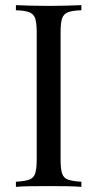

<svg xmlns="http://www.w3.org/2000/svg" viewBox="-20 -728 379 748"><path d="M297 -708V-688Q263 -687 245.5 -680.5Q228 -674 222 -656.5Q216 -639 216 -602V-106Q216 -70 222 -52Q228 -34 245.5 -28Q263 -22 297 -20V0Q274 -2 239.5 -2.5Q205 -3 170 -3Q131 -3 97 -2.5Q63 -2 42 0V-20Q76 -22 93.5 -28Q111 -34 117 -52Q123 -70 123 -106V-602Q123 -639 117 -656.5Q111 -674 93.5 -680.5Q76 -687 42 -688V-708Q63 -707 97 -706Q131 -705 170 -705Q205 -705 239.5 -706Q274 -707 297 -708Z"/></svg>

Font: Playfair Display
Style: Regular
Weight: 400
Designer: Claus Eggers Sørensen
Foundry: Claus Eggers Sørensen
Version: Version 1.203